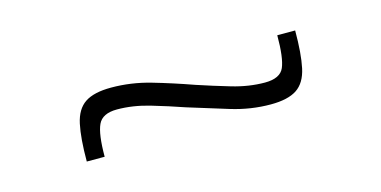

<svg xmlns="http://www.w3.org/2000/svg" viewBox="-30 -442 556 280"><g transform="rotate(-15 248.5 -302.0)"><path d="M77 -249Q77 -284 81.5 -305Q86 -326 99.5 -335Q113 -344 139 -344Q169 -344 198.5 -335.5Q228 -327 259 -316Q283 -308 308.5 -300.5Q334 -293 358 -293Q381 -293 387 -307Q393 -321 393 -355H420Q420 -320 415.5 -299Q411 -278 397.5 -269Q384 -260 358 -260Q328 -260 298.5 -269Q269 -278 237 -288Q214 -296 188.5 -303.5Q163 -311 139 -311Q117 -311 110.5 -297Q104 -283 104 -249Z"/></g></svg>

Font: Saira Thin Thin
Style: Regular
Weight: 250
Version: Version 1.101